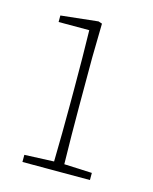

<svg xmlns="http://www.w3.org/2000/svg" viewBox="-82 -542 478 599"><g transform="rotate(15 157.0 -242.5)"><path d="M47 0V-23L142 -27Q143 -68 143.5 -120Q144 -172 144 -213V-263Q144 -314 143.5 -362Q143 -410 142 -451H43V-472L163 -485L175 -481L173 -371V-213Q173 -172 173.5 -120Q174 -68 175 -27L265 -23V0Z"/></g></svg>

Font: Source Serif 4 SmText ExtraLight
Style: Regular
Weight: 200
Designer: Frank Grießhammer
Foundry: Adobe
Version: Version 4.005;hotconv 1.1.0;makeotfexe 2.6.0